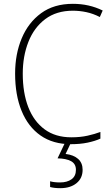

<svg xmlns="http://www.w3.org/2000/svg" viewBox="-20 -744 586 1004"><path d="M361 -688Q275 -688 216.5 -644Q158 -600 128.5 -525Q99 -450 99 -359Q99 -258 128 -183.5Q157 -109 213.5 -67.5Q270 -26 353 -26Q400 -26 438 -34.5Q476 -43 505 -54V-19Q476 -6 437.5 2Q399 10 351 10Q257 10 192 -35.5Q127 -81 93 -164Q59 -247 59 -359Q59 -461 93.5 -543.5Q128 -626 195 -675Q262 -724 361 -724Q446 -724 517 -689L502 -655Q467 -673 431.5 -680.5Q396 -688 361 -688ZM412 144Q412 188 380 214Q348 240 295 240Q264 240 242 234V204Q263 210 294 210Q331 210 354 193.5Q377 177 377 144Q377 113 352 99Q327 85 281 84L321 0H352L323 61Q365 66 388.5 87Q412 108 412 144Z"/></svg>

Font: Noto Sans Ethiopic SemiCondensed ExtraLight
Style: Regular
Weight: 200
Width: 4
Designer: Monotype Design Team
Foundry: Monotype Imaging Inc.
Version: Version 2.102; ttfautohint (v1.8.4.7-5d5b)